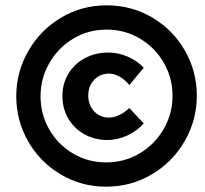

<svg xmlns="http://www.w3.org/2000/svg" viewBox="-20 -709 768 720"><path d="M718 -350Q718 -259 673 -180.5Q628 -102 550 -55.5Q472 -9 378 -9Q285 -9 207.5 -55Q130 -101 85.5 -179Q41 -257 41 -348Q41 -439 86 -517.5Q131 -596 208.5 -642.5Q286 -689 380 -689Q473 -689 550.5 -643.5Q628 -598 673 -520Q718 -442 718 -350ZM132 -348Q132 -281 164.5 -224Q197 -167 253.5 -133.5Q310 -100 378 -100Q447 -100 504 -134Q561 -168 594 -225.5Q627 -283 627 -350Q627 -417 594 -474Q561 -531 504.5 -564.5Q448 -598 380 -598Q311 -598 254.5 -564Q198 -530 165 -472.5Q132 -415 132 -348ZM519 -455 465 -390Q449 -410 428.5 -421.5Q408 -433 389 -433Q355 -433 333 -409.5Q311 -386 311 -351Q311 -315 333 -291.5Q355 -268 389 -268Q407 -268 428 -278Q449 -288 465 -304L519 -246Q493 -217 456.5 -200.5Q420 -184 383 -184Q335 -184 296.5 -205.5Q258 -227 236 -264.5Q214 -302 214 -349Q214 -395 236.5 -432.5Q259 -470 298.5 -491Q338 -512 387 -512Q423 -512 459 -496.5Q495 -481 519 -455Z"/></svg>

Font: TypoPRO Montserrat
Style: Italic
Weight: 800
Italic angle: -11.3°
Designer: Julieta Ulanovsky
Foundry: Julieta Ulanovsky
Version: Version 6.001